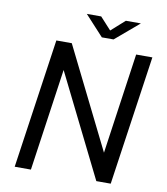

<svg xmlns="http://www.w3.org/2000/svg" viewBox="-95 -976 920 1055"><g transform="rotate(10 364.5 -448.0)"><path d="M58.9 0 163.8 -723H249.9L528.6 -161.2L609.1 -723H699.6L594.7 0H514.3L231.4 -570.1L149.4 0ZM407 -783.2 303.4 -895.9H383.6L445.4 -828.3L521.2 -895.9H605L472.4 -783.2Z"/></g></svg>

Font: Public Sans Thin
Style: Italic
Weight: 100
Italic angle: -8°
Designer: The Public Sans project authors (U.S. Web Design System). Libre Franklin designed by Pablo Impallari and Rodrigo Fuenzal
Version: Version 2.000